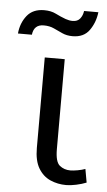

<svg xmlns="http://www.w3.org/2000/svg" viewBox="-87 -753 440 790"><g transform="rotate(5 132.5 -358.0)"><path d="M217 2.5Q181.5 2.5 151 -11Q120.5 -24.5 102 -55.5Q83.5 -86.5 83.5 -139V-513H166V-141.5Q166 -89 184.5 -74Q203 -59 228.5 -59Q240 -59 258.5 -62.2Q277 -65.5 290 -70.5L300 -15Q281.5 -7.5 258 -2.5Q234.5 2.5 217 2.5ZM-35 -601.5Q-31 -645 -6.5 -675.8Q18 -706.5 64.5 -706.5Q93 -706.5 113.2 -696.2Q133.5 -686 155 -678Q170.5 -672.5 184.5 -672.5Q204.5 -672.5 215 -685.5Q225.5 -698.5 228 -717.5H287Q282 -675 259 -642.5Q236 -610 189.5 -610Q165.5 -610 147 -618.5Q128.5 -627 110.2 -635.5Q92 -644 68 -644Q27.5 -644 22.5 -601.5Z"/></g></svg>

Font: Mooli
Style: Regular
Weight: 400
Designer: Vernon Adams
Foundry: Vernon Adams
Version: Version 1.000; ttfautohint (v1.8.4.7-5d5b);gftools[0.9.33]